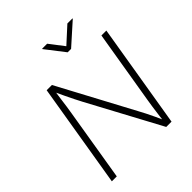

<svg xmlns="http://www.w3.org/2000/svg" viewBox="-249 -1103 1264 1264"><g transform="rotate(-45 383.0 -471.0)"><path d="M59.6 0 180.2 -727.5H229L508.8 -204.1Q521 -182.6 533.9 -156.5Q546.9 -130.4 560.8 -101.3Q574.7 -72.3 588.4 -41H580.6Q584.5 -71.8 588.1 -101.1Q591.8 -130.4 595.9 -158.2Q600.1 -186 604 -210.4L689.9 -727.5H735.8L615.2 0H565.9L294.4 -505.4Q280.8 -531.2 267.3 -558.1Q253.9 -585 239 -616.2Q224.1 -647.5 206.5 -685.5H214.8Q209.5 -648.9 205.1 -616.7Q200.7 -584.5 197 -556.9Q193.4 -529.3 189 -505.9L105.5 0ZM398.9 -941.9 476.6 -840.8 587.4 -941.9H634.8L634.3 -938.5L486.3 -806.2H454.6L352.1 -938.5L352.5 -941.9Z"/></g></svg>

Font: Inter ExtraLight
Style: Italic
Weight: 250
Italic angle: -9.3988°
Designer: Rasmus Andersson
Foundry: rsms
Version: Version 4.001;git-66647c0bb